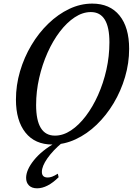

<svg xmlns="http://www.w3.org/2000/svg" viewBox="-20 -792 737 1066"><path d="M271 10.5Q174 10.5 121.2 -56Q68.5 -122.5 68.5 -239Q68.5 -319 91.2 -396.2Q114 -473.5 154.5 -541.5Q195 -609.5 248.8 -661.2Q302.5 -713 364.5 -742.5Q426.5 -772 492 -772Q590 -772 643.5 -706Q697 -640 697 -521Q697 -441.5 674.2 -364.2Q651.5 -287 611 -219.2Q570.5 -151.5 516.8 -99.8Q463 -48 400.2 -18.8Q337.5 10.5 271 10.5ZM285 -39Q330.5 -39 374.2 -68Q418 -97 456.5 -147.8Q495 -198.5 524.5 -264.5Q554 -330.5 570.8 -405.2Q587.5 -480 587.5 -557Q587.5 -725 484.5 -725Q439 -725 395 -696Q351 -667 312.2 -616.2Q273.5 -565.5 244 -499.5Q214.5 -433.5 197.5 -359Q180.5 -284.5 180.5 -209Q180.5 -39 285 -39ZM186 253.5Q157 253.5 141 237.8Q125 222 125 195.5Q125 151.5 168 97.8Q211 44 288.5 0H325.5Q273 44 242.8 87.5Q212.5 131 212.5 162Q212.5 193.5 245 193.5Q256.5 193.5 269 189Q281.5 184.5 301 172.5L305.5 192Q243 253.5 186 253.5Z"/></svg>

Font: Libre Caslon Condensed Medium Italic
Style: Regular
Weight: 500
Italic angle: -22.583°
Designer: Pablo Impallari, Rodrigo Fuenzalida, Katja Schimmel, Ertekin Erdin
Foundry: Pablo Impallari, Rodrigo Fuenzalida
Version: Version 2.000; ttfautohint (v1.8.4.7-5d5b);gftools[0.9.33]